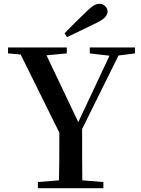

<svg xmlns="http://www.w3.org/2000/svg" viewBox="-20 -983 735 1003"><path d="M317 -809 330 -789C381 -813 433 -838 483 -863C529 -884 542 -905 542 -923C542 -943 524 -963 500 -963C479 -963 462 -952 430 -921C394 -887 355 -848 317 -809ZM449 -704 552 -692 389 -345 223 -694 329 -704V-735H22V-704L88 -698L290 -290C290 -170 290 -112 288 -41L178 -32V0H520V-32L410 -41C409 -117 409 -176 409 -309L599 -693L685 -704V-735H449Z"/></svg>

Font: Noto Serif CJK HK SemiBold
Style: Regular
Weight: 600
Designer: Ryoko NISHIZUKA 西塚涼子 (kana & ideographs); Frank Grießhammer (Latin, Greek & Cyrillic); Wenlong ZHANG 张文龙 (bopomofo); San
Foundry: Adobe
Version: Version 2.001;hotconv 1.1.0;makeotfexe 2.6.0